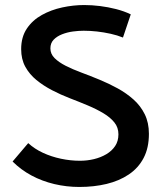

<svg xmlns="http://www.w3.org/2000/svg" viewBox="-20 -730 641 762"><path d="M468 -581 499 -673Q472 -686 440.5 -694Q409 -702 377 -706Q345 -710 314 -710Q271 -710 227 -700.5Q183 -691 146 -670.5Q109 -650 86.5 -616.5Q64 -583 64 -535Q64 -495 80.5 -465Q97 -435 124.5 -412.5Q152 -390 186.5 -372Q221 -354 257.5 -340Q294 -326 328.5 -311.5Q363 -297 390.5 -280.5Q418 -264 434 -244Q450 -224 450 -197Q450 -170 437 -150.5Q424 -131 402 -118Q380 -105 353 -98.5Q326 -92 297 -92Q260 -92 222 -100Q184 -108 150.5 -123.5Q117 -139 92 -162L30 -89Q63 -56 105 -33.5Q147 -11 195.5 0.5Q244 12 295 12Q353 12 403 0Q453 -12 491 -37.5Q529 -63 550 -103Q571 -143 571 -199Q571 -243 554.5 -276.5Q538 -310 510 -335Q482 -360 447.5 -379Q413 -398 375.5 -413.5Q338 -429 303 -442Q268 -455 240.5 -469Q213 -483 196.5 -499.5Q180 -516 180 -538Q180 -559 193 -572.5Q206 -586 226.5 -594Q247 -602 269.5 -605Q292 -608 312 -608Q338 -608 365 -605Q392 -602 419 -596Q446 -590 468 -581Z"/></svg>

Font: Advent Pro Expanded
Style: Bold
Weight: 700
Width: 7
Designer: VivaRado, Andreas Kalpakidis
Foundry: VivaRado, Andreas Kalpakidis
Version: Version 3.000